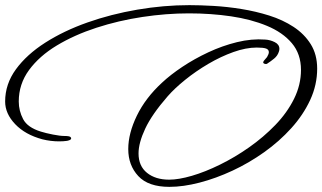

<svg xmlns="http://www.w3.org/2000/svg" viewBox="-25 -677 1254 747"><path d="M634 50Q552 50 513 8Q474 -34 474 -97Q474 -158 507.5 -227Q541 -296 605 -355Q638 -386 684.5 -417Q731 -448 785.5 -473.5Q840 -499 897 -513Q954 -527 1007 -523Q1026 -522 1044 -513Q1062 -504 1062 -487Q1062 -484 1061.5 -481.5Q1061 -479 1060 -476Q1055 -460 1041.5 -449Q1028 -438 1014 -429Q1013 -428 1009 -428Q1004 -428 1000.5 -431Q997 -434 1002 -441L1014 -455Q1021 -467 1021 -474Q1021 -484 1010.5 -488Q1000 -492 974 -492Q932 -492 883 -474.5Q834 -457 785.5 -428.5Q737 -400 695.5 -366.5Q654 -333 627 -302Q566 -232 540 -176.5Q514 -121 514 -80Q514 -31 547 -4.5Q580 22 633 22Q670 22 721.5 7Q773 -8 831 -36.5Q889 -65 944.5 -104Q1000 -143 1046 -190.5Q1092 -238 1119 -292.5Q1146 -347 1146 -405Q1146 -467 1110.5 -509Q1075 -551 1013.5 -576.5Q952 -602 874 -613.5Q796 -625 710 -625Q622 -625 529 -611Q436 -597 350 -569Q264 -541 196 -500Q128 -459 88 -404.5Q48 -350 48 -282Q48 -246 65 -213.5Q82 -181 134 -165Q153 -159 181 -153.5Q209 -148 225 -148Q247 -148 250 -143Q253 -140 251.5 -137Q250 -134 248 -133Q245 -131 236 -129Q229 -128 221 -127.5Q213 -127 205 -127Q189 -127 172.5 -129Q156 -131 140 -135Q73 -153 34 -194Q-5 -235 -5 -282Q-5 -350 37 -407.5Q79 -465 151 -511Q223 -557 315 -589.5Q407 -622 509.5 -639.5Q612 -657 712 -657Q753 -657 805.5 -654Q858 -651 914 -642Q970 -633 1022.5 -616.5Q1075 -600 1117 -572.5Q1159 -545 1184 -505Q1209 -465 1209 -410Q1209 -347 1182 -288.5Q1155 -230 1108.5 -178.5Q1062 -127 1003 -85Q944 -43 879.5 -13Q815 17 751.5 33.5Q688 50 634 50Z"/></svg>

Font: WindSong Medium
Style: Regular
Weight: 500
Designer: Robert E. Leuschke
Foundry: Robert E. Leuschke
Version: Version 1.010; ttfautohint (v1.8.3)